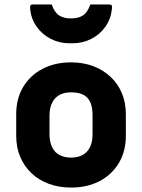

<svg xmlns="http://www.w3.org/2000/svg" viewBox="-20 -833 640 865"><path d="M300 -552Q355 -552 400 -535Q445 -518 478 -487Q511 -456 529 -413.5Q547 -371 547 -319V-221Q547 -152 516 -99.5Q485 -47 429.5 -17.5Q374 12 300 12Q245 12 199.5 -5Q154 -22 121.5 -53Q89 -84 71 -126.5Q53 -169 53 -221V-319Q53 -388 84 -440.5Q115 -493 171 -522.5Q227 -552 300 -552ZM300 -417Q269 -417 247.5 -405Q226 -393 214.5 -369.5Q203 -346 203 -312V-228Q203 -202 210 -182Q217 -162 230 -148Q242 -136 260 -129.5Q278 -123 300 -123Q331 -123 352.5 -135Q374 -147 385.5 -170.5Q397 -194 397 -228V-312Q397 -341 391 -361Q385 -381 372 -394Q360 -406 342 -411.5Q324 -417 300 -417ZM300 -750Q334 -750 354.5 -764Q375 -778 387 -813Q408 -813 428.5 -813Q449 -813 470 -813Q480 -813 483 -809Q486 -805 484 -791Q479 -746 454 -711.5Q429 -677 390.5 -657.5Q352 -638 307 -638H293Q248 -638 209.5 -657.5Q171 -677 146 -711.5Q121 -746 116 -791Q115 -805 117.5 -809Q120 -813 130 -813Q151 -813 171.5 -813Q192 -813 213 -813Q225 -778 245.5 -764Q266 -750 300 -750Z"/></svg>

Font: Recursive Monospace ExtraBold
Style: Regular
Weight: 800
Version: Version 1.047